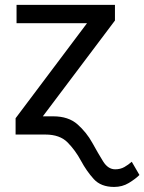

<svg xmlns="http://www.w3.org/2000/svg" viewBox="-20 -548 588 782"><path d="M78.1 -74.2H196.8Q258.8 -74.2 295.7 -41.5Q332.5 -8.8 356 33.7Q379.4 76.2 399.7 108.9Q419.9 141.6 449.2 141.6Q470.2 141.6 486.6 132.3Q502.9 123 516.6 110.8L547.9 164.6Q531.2 181.2 504.6 197.3Q478 213.4 444.8 213.4Q391.1 213.4 361.8 181.2Q332.5 148.9 309.8 106.7Q287.1 64.5 255.4 32.2Q223.6 0 165 0H78.1ZM448.2 -464.4 98.6 0H43.5V-66.4L390.6 -528.3H448.2ZM408.2 -528.3V-453.6H47.4V-528.3Z"/></svg>

Font: RobotoDEMO
Style: Regular
Weight: 400
Designer: Christian Robertson
Foundry: Google
Version: Version 2.136